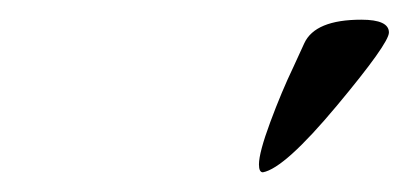

<svg xmlns="http://www.w3.org/2000/svg" viewBox="-20 -776 415 195"><path d="M247 -601Q243 -601 243 -609Q243 -621 254.5 -652Q266 -683 278 -708L289 -732Q300 -756 347 -756Q375 -756 375 -743Q375 -732 322 -668.5Q269 -605 247 -601Z"/></svg>

Font: Aguafina Script
Style: Regular
Weight: 400
Designer: Angel Koziupa and Alejandro Paul
Foundry: Angel Koziupa and Alejandro Paul
Version: Version 1.000